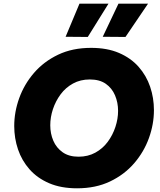

<svg xmlns="http://www.w3.org/2000/svg" viewBox="-20 -1009 865 1039"><path d="M455 -809 335 -810 410 -989H567ZM659 -809 536 -810 621 -989H781ZM397 10Q310 10 246 -17.5Q182 -45 140 -92.5Q98 -140 77.5 -200.5Q57 -261 57 -327Q57 -403 84 -478Q111 -553 164 -614.5Q217 -676 294.5 -713Q372 -750 473 -750Q560 -750 624 -722.5Q688 -695 730 -647.5Q772 -600 792.5 -539.5Q813 -479 813 -413Q813 -337 786 -262Q759 -187 706 -125.5Q653 -64 575.5 -27Q498 10 397 10ZM405 -161Q456 -161 496 -183Q536 -205 563 -241.5Q590 -278 604.5 -322Q619 -366 619 -409Q619 -454 602.5 -493Q586 -532 552.5 -555.5Q519 -579 466 -579Q415 -579 375 -557Q335 -535 308 -498.5Q281 -462 266.5 -418.5Q252 -375 252 -331Q252 -286 268.5 -247.5Q285 -209 319 -185Q353 -161 405 -161Z"/></svg>

Font: Be Vietnam Pro Black
Style: Italic
Weight: 900
Italic angle: -12°
Designer: Lam Bao, Tony Le, Vietanh Nguyen
Foundry: Yellow Type Foundry
Version: Version 1.002; ttfautohint (v1.8.3)